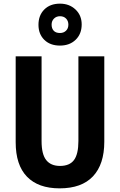

<svg xmlns="http://www.w3.org/2000/svg" viewBox="-20 -1023 658 1053"><path d="M552 -246Q552 -122 490 -56Q428 10 307 10Q190 10 128 -54Q66 -118 66 -243V-714H208V-249Q208 -177 233.5 -145Q259 -113 309 -113Q362 -113 386 -145.5Q410 -178 410 -250V-714H552ZM309 -773Q255 -773 223 -804.5Q191 -836 191 -887Q191 -939 223 -971Q255 -1003 309 -1003Q360 -1003 394 -971Q428 -939 428 -889Q428 -837 395 -805Q362 -773 309 -773ZM309 -842Q329 -842 342 -854.5Q355 -867 355 -888Q355 -908 342.5 -921Q330 -934 309 -934Q289 -934 276 -921Q263 -908 263 -888Q263 -867 274.5 -854.5Q286 -842 309 -842Z"/></svg>

Font: Noto Sans Khmer UI Condensed
Style: Bold
Weight: 700
Width: 3
Designer: Danh Hong and the Monotype Design Team
Foundry: Monotype Imaging Inc.
Version: Version 2.002; ttfautohint (v1.8.4.7-5d5b)